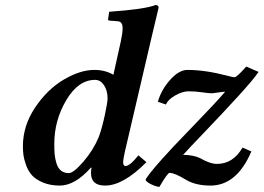

<svg xmlns="http://www.w3.org/2000/svg" viewBox="-20 -718 1034 753"><path d="M401.9 -332Q401.9 -362.8 387.9 -383.8Q374 -404.8 353 -404.8Q287.1 -404.8 240 -325.4Q192.9 -246.1 192.9 -153.8Q192.9 -129.9 194.3 -113Q195.8 -96.2 201.4 -77.6Q207 -59.1 219 -49.1Q231 -39.1 250 -39.1Q268.1 -39.1 306.6 -83.5Q345.2 -127.9 367.2 -180.2Q380.4 -216.3 391.1 -266.6Q401.9 -316.9 401.9 -332ZM577.1 -583 470.2 -125Q463.4 -95.2 462.9 -83Q462.9 -66.9 472.2 -66.9Q489.3 -66.9 522.9 -108.9L554.2 -82Q463.4 9.8 392.1 9.8Q336.9 9.8 336.9 -39.1Q336.9 -50.3 338.9 -60.1L336.9 -61Q273.9 9.8 214.8 9.8Q176.8 9.8 148.4 -2.2Q120.1 -14.2 105.5 -30.5Q90.8 -46.9 82.5 -69.8Q74.2 -92.8 72 -109.4Q69.8 -126 69.8 -144Q69.8 -225.1 117.9 -296.6Q166 -368.2 230.5 -406Q294.9 -443.8 350.1 -443.8Q392.1 -443.8 424.8 -424.8L454.1 -557.1Q460.9 -589.4 460.9 -606.9Q460.9 -634.8 439.9 -634.8L409.2 -637.2Q404.3 -637.2 403.8 -642.1L408.2 -671.9Q547.4 -681.6 589.8 -698.2Q602.1 -698.2 602.1 -688Q592.3 -647 577.1 -583ZM945.8 -457 994.1 -436Q974.1 -406.2 915 -341.6Q856 -276.9 786.9 -204.8Q717.8 -132.8 698.2 -110.8Q739.3 -109.9 764.2 -98.1Q803.2 -75.2 831.1 -75.2Q894 -75.2 931.2 -139.2L965.8 -124Q908.7 9.8 805.2 9.8Q747.1 9.8 709 -13.2Q665 -40 645 -40Q637.2 -40 605 15.1Q589.8 13.2 572.5 4.6Q555.2 -3.9 550.8 -12.2Q555.7 -27.3 617.2 -96.2Q647 -130.4 735.6 -221.7Q824.2 -313 862.8 -357.9Q858.9 -358.9 837.4 -355.5Q815.9 -352.1 812 -352.1Q798.8 -352.1 772.5 -356Q746.1 -359.9 719.2 -359.9Q696.3 -359.9 667.7 -344Q639.2 -328.1 630.9 -308.1L599.1 -318.8Q612.3 -365.7 647.2 -404.8Q682.1 -443.8 714.8 -443.8Q784.7 -443.8 872.1 -420.9Q893.1 -415 899.9 -415Q908.7 -415 945.8 -457Z"/></svg>

Font: Linux Libertine
Style: Semibold Italic
Weight: 600
Italic angle: -11.5°
Designer: Philipp H. Poll
Foundry: Philipp H. Poll
Version: Version 5.1.2 ; ttfautohint (v0.9)